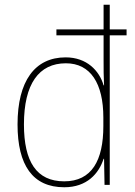

<svg xmlns="http://www.w3.org/2000/svg" viewBox="-20 -780 568 810"><path d="M251 10C347 10 397 -48 417 -110H419L421 0H443V-631H514V-656H443V-760H417V-656H218V-631H417V-526C417 -491 417 -457 419 -420H417C399 -482 346 -538 257 -538C127 -538 54 -438 54 -255C54 -83 118 10 251 10ZM251 -15C134 -15 81 -98 81 -255C81 -426 144 -513 258 -513C362 -513 416 -428 416 -284V-248C416 -103 367 -15 251 -15Z"/></svg>

Font: Noto Sans Gujarati SemiCondensed Thin
Style: Regular
Weight: 100
Width: 4
Designer: Jelle Bosma - Monotype Design Team, Universal Thirst
Foundry: Monotype Imaging Inc.
Version: Version 2.106